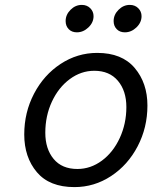

<svg xmlns="http://www.w3.org/2000/svg" viewBox="-20 -757 623 784"><path d="M79 -208Q79 -298 119 -374.5Q159 -451 227.5 -496Q296 -541 377 -541Q478 -541 530 -479.5Q582 -418 582 -326Q582 -236 542 -159.5Q502 -83 433.5 -38Q365 7 284 7Q182 7 130.5 -54Q79 -115 79 -208ZM496 -320Q496 -386 461.5 -427Q427 -468 365 -468Q311 -468 265 -434Q219 -400 192 -342Q165 -284 165 -215Q165 -149 199 -108Q233 -67 296 -67Q350 -67 396 -101Q442 -135 469 -193.5Q496 -252 496 -320ZM444 -671Q444 -697 464 -717Q484 -737 510 -737Q531 -737 544.5 -723.5Q558 -710 558 -691Q558 -665 537 -645Q516 -625 490 -625Q469 -625 456.5 -638Q444 -651 444 -671ZM248 -671Q248 -697 268 -717Q288 -737 314 -737Q335 -737 348.5 -723.5Q362 -710 362 -691Q362 -665 341 -645Q320 -625 294 -625Q273 -625 260.5 -638Q248 -651 248 -671Z"/></svg>

Font: Be Vietnam
Style: Italic
Weight: 400
Italic angle: -9.33299°
Designer: Gabriel Lam
Foundry: TypeRant
Version: Version 3.000